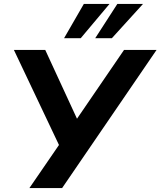

<svg xmlns="http://www.w3.org/2000/svg" viewBox="-20 -960 819 980"><path d="M130 0 281 -220 51 -705H211L373 -354L613 -705H779L297 0ZM307 -765 408 -940H539L392 -765ZM466 -765 579 -940H710L551 -765Z"/></svg>

Font: Mulish ExtraBold
Style: Italic
Weight: 800
Italic angle: -9°
Designer: Vernon Adams
Foundry: Vernon Adams
Version: Version 3.603; ttfautohint (v1.8.3)